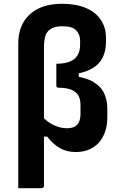

<svg xmlns="http://www.w3.org/2000/svg" viewBox="-20 -789 640 1009"><path d="M544 -173Q544 -130 532 -96Q520 -62 498.5 -38.5Q477 -15 446.5 -2.5Q416 10 378 10Q330 10 293.5 -11.5Q257 -33 228 -71H199V-179Q229 -147 263.5 -131Q298 -115 332 -115Q368 -115 385.5 -133.5Q403 -152 403 -190V-238Q403 -269 391 -288.5Q379 -308 353.5 -318Q328 -328 287 -328Q282 -328 279 -330.5Q276 -333 276 -339Q276 -342 276 -349.5Q276 -357 276 -368.5Q276 -380 276 -394Q276 -408 276 -423Q276 -438 276 -454Q321 -454 348.5 -466Q376 -478 388.5 -500Q401 -522 401 -554V-575Q401 -607 381 -629Q361 -651 309 -651Q281 -651 264 -645Q247 -639 234 -627Q225 -618 220.5 -606Q216 -594 213.5 -577Q211 -560 211 -538Q211 -492 211 -433Q211 -374 211 -308.5Q211 -243 211 -175Q211 -107 211 -41.5Q211 24 211 83Q211 142 211 189Q211 192 209.5 194.5Q208 197 205.5 198.5Q203 200 200 200Q168 200 138 200Q108 200 76 200Q76 175 76 150Q76 125 76 100Q76 8 76 -72Q76 -152 76 -228.5Q76 -305 76 -385.5Q76 -466 76 -558Q76 -626 103.5 -672.5Q131 -719 182 -744Q233 -769 307 -769Q380 -769 431.5 -747Q483 -725 510 -684.5Q537 -644 537 -589V-570Q537 -521 519 -485.5Q501 -450 463 -428.5Q425 -407 365 -398L394 -427V-361L365 -390Q434 -381 473 -357Q512 -333 528 -297Q544 -261 544 -219Z"/></svg>

Font: Recursive
Style: Bold
Weight: 700
Version: Version 1.085